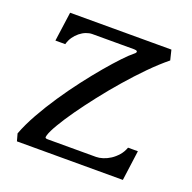

<svg xmlns="http://www.w3.org/2000/svg" viewBox="-99 -618 716 716"><g transform="rotate(20 259.5 -259.5)"><path d="M167 -472.2Q155.3 -472.2 142.6 -467.3Q129.9 -462.4 118.4 -453.1Q106.9 -443.8 98.1 -431.2Q89.4 -418.5 85 -402.3H45.9L62 -518.6H463.9L473.6 -479Q439.9 -451.7 403.3 -414.6Q366.7 -377.4 331.1 -336.4Q295.4 -295.4 262.5 -253.2Q229.5 -210.9 203.1 -173.6Q176.8 -136.2 159.2 -106.4Q141.6 -76.7 136.7 -60.5Q133.8 -51.3 135.7 -48.8Q137.7 -46.4 144.5 -46.4H336.9Q348.6 -46.4 363.5 -51Q378.4 -55.7 392.6 -64.9Q406.7 -74.2 418.7 -87.9Q430.7 -101.6 437 -119.6H476.1L460 0H39.6L31.7 -28.8Q46.4 -67.9 71 -111.8Q95.7 -155.8 125.2 -199.7Q154.8 -243.7 186.5 -285.2Q218.3 -326.7 247.3 -361.1Q276.4 -395.5 300.3 -420.7Q324.2 -445.8 337.9 -456.5Q343.8 -460.9 345 -464.1Q346.2 -467.3 344.7 -469Q343.3 -470.7 339.8 -471.4Q336.4 -472.2 333 -472.2Z"/></g></svg>

Font: Arian AMU Serif
Style: Regular
Weight: 400
Designer: Ruben Hakobyan (Tarumian)
Foundry: Ruben Hakobyan (Tarumian)
Version: Version 1.002